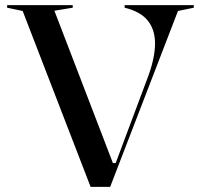

<svg xmlns="http://www.w3.org/2000/svg" viewBox="-20 -728 783 748"><path d="M333 0 68.3 -685.2 7.8 -698V-708H263.3V-698L191.9 -686.2L419.9 -92.7H430.7L553.7 -421.3Q568.4 -459 576.2 -494.3Q584 -529.7 584 -558.3Q584 -613.1 555.3 -648.2Q526.7 -683.2 465.5 -698V-708H735V-698L673.3 -685.2L409.2 0Z"/></svg>

Font: Kalnia Thin
Style: Regular
Weight: 100
Version: Version 1.105